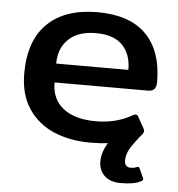

<svg xmlns="http://www.w3.org/2000/svg" viewBox="-49 -541 696 750"><g transform="rotate(5 299.0 -166.5)"><path d="M527 -207H160Q160 -141 206 -105.5Q252 -70 334 -70Q413 -70 476 -106Q483 -110 487 -110Q494 -110 498 -101L522 -58Q525 -52 525 -48Q525 -44 522 -39L520 -36Q485 6 473 28Q461 50 461 72Q461 99 485 99Q499 99 507 95Q513 93 514 93Q518 93 521 100L536 133Q538 137 538 139Q538 145 526 150Q502 162 452 162Q409 162 387 140Q365 118 365 84Q365 50 388 11Q360 15 318 15Q240 15 177 -11.5Q114 -38 76.5 -93.5Q39 -149 39 -232Q39 -361 108 -428Q177 -495 304 -495Q430 -495 494.5 -430Q559 -365 559 -242Q559 -207 527 -207ZM443 -281Q443 -343 408.5 -378Q374 -413 305 -413Q235 -413 197.5 -377Q160 -341 160 -281Z"/></g></svg>

Font: Mitr
Style: Regular
Weight: 400
Designer: Thanarat Vachiruckul
Foundry: Cadson Demak
Version: Version 1.003